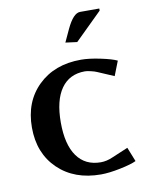

<svg xmlns="http://www.w3.org/2000/svg" viewBox="-79 -729 623 796"><g transform="rotate(-10 233.0 -331.5)"><path d="M394 -662.1 279.8 -549.8 231 -556.2 255.9 -609.9Q284.7 -670.9 313 -670.9H394ZM432.1 -444.8 408.2 -383.8 339.8 -413.1Q330.1 -417.5 314.2 -421.1Q298.3 -424.8 290 -424.8Q224.6 -424.8 189.7 -375.5Q154.8 -326.2 154.8 -232.9Q154.8 -140.1 189.7 -91.1Q224.6 -42 290 -42Q314.5 -42 339.8 -53.2L408.2 -82L432.1 -22Q411.1 -11.7 363.8 -2Q316.4 7.8 282.2 7.8Q170.4 7.8 101.8 -58.3Q33.2 -124.5 33.2 -232.9Q33.2 -341.8 101.8 -408.4Q170.4 -475.1 282.2 -475.1Q315.9 -475.1 363.5 -465.1Q411.1 -455.1 432.1 -444.8Z"/></g></svg>

Font: Resagokr
Style: Bold
Weight: 600
Designer: gluk
Foundry: gluk
Version: Version 0.95